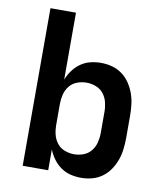

<svg xmlns="http://www.w3.org/2000/svg" viewBox="-83 -805 766 882"><g transform="rotate(10 300.0 -363.5)"><path d="M354 8Q329 8 304.5 2Q280 -4 259.5 -18.5Q239 -33 224 -53.5Q209 -74 200 -97V0H81V-735H200V-423Q209 -446 224 -466.5Q239 -487 259.5 -501.5Q280 -516 304.5 -522Q329 -528 354 -528Q381 -528 406.5 -521Q432 -514 453 -498.5Q474 -483 489 -460.5Q504 -438 512.5 -413.5Q521 -389 524 -362.5Q527 -336 527 -310V-210Q527 -184 524 -157.5Q521 -131 512.5 -106.5Q504 -82 489 -59.5Q474 -37 453 -21.5Q432 -6 406.5 1Q381 8 354 8ZM304 -93Q326 -93 347.5 -101Q369 -109 383 -126.5Q397 -144 402.5 -166Q408 -188 408 -210V-310Q408 -332 402.5 -354Q397 -376 383 -393.5Q369 -411 347.5 -419Q326 -427 304 -427Q282 -427 260.5 -419Q239 -411 225 -393.5Q211 -376 205.5 -354Q200 -332 200 -310V-210Q200 -188 205.5 -166Q211 -144 225 -126.5Q239 -109 260.5 -101Q282 -93 304 -93Z"/></g></svg>

Font: Iosevka Extended
Style: Bold
Weight: 700
Width: 7
Monospace: yes
Designer: Belleve Invis
Foundry: Belleve Invis
Version: Version 32.5.0; ttfautohint (v1.8.4)